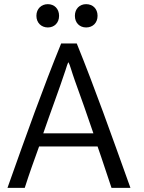

<svg xmlns="http://www.w3.org/2000/svg" viewBox="-20 -901 692 923"><path d="M449 -825C449 -859 426 -881 394 -881C363 -881 340 -859 340 -825C340 -791 363 -769 394 -769C426 -769 449 -791 449 -825ZM264 -825C264 -859 241 -881 210 -881C179 -881 155 -859 155 -825C155 -791 179 -769 210 -769C241 -769 264 -791 264 -825ZM429 -260H188C224 -365 263 -467 295 -564C300 -581 305 -596 309 -602C317 -588 324 -558 339 -516C369 -433 399 -349 429 -260ZM607 2C513 -260 437 -475 349 -692H274C186 -476 109 -260 16 2H99C120 -64 144 -131 168 -197H449C457 -175 464 -154 516 2Z"/></svg>

Font: Repo
Style: Regular
Weight: 400
Designer: Stefan Peev
Foundry: Context Ltd
Version: Version 0.000